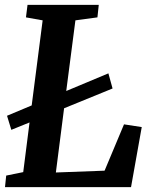

<svg xmlns="http://www.w3.org/2000/svg" viewBox="-20 -768 636 787"><path d="M5.4 -48.3 75.2 -62.5 101.1 -266.1 26.4 -235.8 8.8 -293.5 109.9 -335.9 154.8 -684.6 86.4 -696.8 92.8 -748H384.8L379.4 -696.8L289.1 -684.6L251.5 -395L424.3 -467.3L441.4 -405.3L242.7 -324.2L209 -61L408.7 -68.4L488.3 -258.3L561 -247.1L517.1 -1H0.5Z"/></svg>

Font: Brush Lettering One
Style: Bold Italic
Weight: 400
Italic angle: -7°
Designer: Eben Sorkin
Foundry: Eben Sorkin
Version: Version 1.001